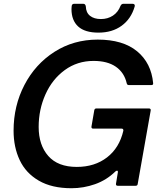

<svg xmlns="http://www.w3.org/2000/svg" viewBox="-20 -985 855 1018"><path d="M52 -292Q52 -424 109.5 -534.5Q167 -645 268.5 -710Q370 -775 498 -775Q632 -775 707 -713Q782 -651 792 -544V-542Q792 -534 783 -534H663Q654 -534 652 -543Q639 -600 594.5 -631Q550 -662 476 -662Q390 -662 323.5 -613.5Q257 -565 221 -484.5Q185 -404 185 -312Q185 -216 236 -158Q287 -100 387 -100Q482 -100 547.5 -150.5Q613 -201 634 -292V-294Q634 -303 625 -303H474Q469 -303 466.5 -306Q464 -309 465 -314L480 -401Q482 -410 491 -410H770Q775 -410 777.5 -407Q780 -404 779 -399L710 -9Q709 0 699 0H604Q599 0 596.5 -3Q594 -6 595 -11L605 -72V-75Q605 -80 601 -80Q596 -80 592 -76Q545 -30 484 -8.5Q423 13 359 13Q255 13 186 -27Q117 -67 84.5 -136Q52 -205 52 -292ZM359 -937Q359 -947 360 -952Q361 -965 374 -965H421Q433 -965 435 -951Q436 -918 457.5 -901Q479 -884 515 -884Q551 -884 578.5 -902Q606 -920 619 -954Q624 -965 635 -965H682Q690 -965 693 -961Q696 -957 694 -950Q675 -885 625 -848.5Q575 -812 502 -812Q430 -812 394.5 -844.5Q359 -877 359 -937Z"/></svg>

Font: Open Sauce Two SemiBold Italic
Style: Regular
Weight: 600
Italic angle: -10°
Designer: Alfredo Marco Pradil
Foundry: Creative Sauce Fz LLC
Version: Version 1.477